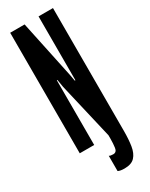

<svg xmlns="http://www.w3.org/2000/svg" viewBox="-237 -781 794 1014"><g transform="rotate(-30 160.5 -273.5)"><path d="M195.5 188Q169 188 156 181V88Q163.5 93 181 93Q202 93 205.5 68.2Q209 43.5 209 13V-56.5H291V14Q291 65.5 284.8 104.8Q278.5 144 258.2 166Q238 188 195.5 188ZM30 0V-735H118L192 -384.5L199 -345.5H203V-735H291V0H210.5L129 -349L121.5 -394.5H118V0Z"/></g></svg>

Font: League Gothic SemiCondensed
Style: Regular
Weight: 400
Width: 4
Designer: The League of Moveable Type
Version: Version 2.001